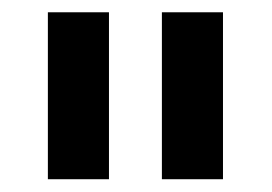

<svg xmlns="http://www.w3.org/2000/svg" viewBox="-20 -747 436 308"><path d="M239.7 -459.5V-727.3H337.7V-459.5ZM154.8 -727.3V-459.5H56.8V-727.3Z"/></svg>

Font: Inter P Semi Bold
Style: Regular
Weight: 600
Designer: Rasmus Andersson
Foundry: rsms
Version: Version 3.018;git-588b23468